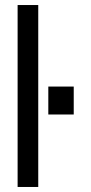

<svg xmlns="http://www.w3.org/2000/svg" viewBox="-20 -743 363 763"><path d="M132 0V-723H50V0ZM273 -288V-399H172V-288Z"/></svg>

Font: Archivo Narrow
Style: Regular
Weight: 400
Designer: Hector Gatti
Foundry: Omnibus-Type
Version: Version 1.003;PS 001.003;hotconv 1.0.70;makeotf.lib2.5.58329